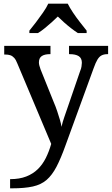

<svg xmlns="http://www.w3.org/2000/svg" viewBox="-20 -786 609 1046"><path d="M35 190Q86 190 123 175.5Q160 161 186 135.5Q212 110 229.5 75Q247 40 259 -2L75 -439Q67 -460 57.5 -470.5Q48 -481 36.5 -485Q25 -489 6 -489H3V-536H255V-491H252Q223 -491 207.5 -480.5Q192 -470 192 -446Q192 -438 194.5 -428.5Q197 -419 201 -408L273 -229Q283 -206 291.5 -180.5Q300 -155 306.5 -133Q313 -111 315 -95Q321 -122 331.5 -151.5Q342 -181 350 -205L417 -400Q422 -411 424 -423.5Q426 -436 426 -444Q426 -469 409 -480Q392 -491 359 -491H356V-536H569V-491H566Q547 -491 534 -484.5Q521 -478 511 -461.5Q501 -445 490 -414L338 3Q312 76 288 122Q264 168 234 194Q204 220 159 230Q114 240 46 240H35ZM140 -619Q156 -638 175.5 -664Q195 -690 214 -717Q233 -744 243 -766H349Q360 -744 378 -717Q396 -690 416.5 -664Q437 -638 452 -619V-606H404Q387 -617 367 -632.5Q347 -648 328.5 -664.5Q310 -681 295 -696Q280 -681 261.5 -664.5Q243 -648 224 -632.5Q205 -617 187 -606H140Z"/></svg>

Font: Noto Serif Armenian Medium
Style: Regular
Weight: 500
Version: Version 2.007